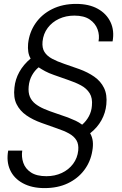

<svg xmlns="http://www.w3.org/2000/svg" viewBox="-20 -732 625 984"><path d="M208 232Q143 232 97 207Q51 182 31.5 138.5Q12 95 22 40H94Q89 72 99.5 102.5Q110 133 139 152Q168 171 218 171Q261 171 296.5 154.5Q332 138 354.5 108Q377 78 381 39Q384 7 371.5 -13.5Q359 -34 333.5 -48Q308 -62 272 -74Q236 -86 193 -102Q148 -118 115 -141Q82 -164 65 -198Q48 -232 54 -283Q58 -325 79 -363Q100 -401 137 -432Q128 -447 125 -466Q122 -485 124 -508Q130 -566 162 -612.5Q194 -659 247.5 -685.5Q301 -712 370 -712Q436 -712 481 -687Q526 -662 546.5 -618.5Q567 -575 557 -520H485Q491 -551 480 -581.5Q469 -612 440 -632Q411 -652 361 -652Q318 -652 282.5 -635.5Q247 -619 224.5 -589Q202 -559 198 -519Q195 -486 208 -465.5Q221 -445 247 -431Q273 -417 308.5 -405Q344 -393 386 -378Q430 -362 463 -339Q496 -316 513 -281.5Q530 -247 525 -197Q521 -154 500 -116Q479 -78 442 -49Q453 -30 455.5 -7.5Q458 15 453 42Q444 97 411.5 140Q379 183 327.5 207.5Q276 232 208 232ZM401 -93Q422 -111 435.5 -136Q449 -161 451 -190Q455 -229 439.5 -254Q424 -279 395 -294.5Q366 -310 330 -322Q294 -334 256 -348Q230 -357 211.5 -367Q193 -377 178 -387Q158 -371 144 -346Q130 -321 127 -289Q124 -258 133 -236.5Q142 -215 161 -200Q180 -185 207 -173.5Q234 -162 264.5 -152Q295 -142 328 -130Q351 -121 368 -113Q385 -105 401 -93Z"/></svg>

Font: DM Sans 12pt Light
Style: Italic
Weight: 300
Italic angle: -10°
Version: Version 4.004;gftools[0.9.30]